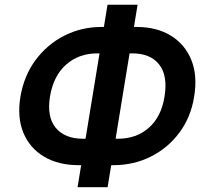

<svg xmlns="http://www.w3.org/2000/svg" viewBox="-20 -760 879 810"><path d="M408.7 -646.3H418.3L433.6 -740.1H560.4L545.1 -646.3H555.8Q641 -646.3 700.8 -609.6Q760.7 -572.8 787.3 -506.7Q813.9 -440.7 799 -351.9Q785.2 -265.3 736.7 -200.3Q688.2 -135.3 616.1 -99.3Q544 -63.2 458.8 -63.2H449.2L433.9 29.8H307.2L322.4 -63.2H311.8Q226.6 -63.2 166.2 -98.9Q105.8 -134.6 78.8 -199.6Q51.8 -264.6 66.1 -351.6Q81 -440.3 130 -506.6Q179 -572.8 251.4 -609.6Q323.9 -646.3 408.7 -646.3ZM390.3 -534.8Q312.9 -534.8 259.1 -487.6Q205.3 -440.3 190.7 -351.6Q177.2 -266.3 215.4 -220.5Q253.6 -174.7 330.3 -174.7H340.9L399.9 -534.8ZM526.6 -534.8 467.7 -174.7H478Q555.4 -174.7 608 -221.1Q660.5 -267.4 674 -351.9Q688.6 -440 651.8 -487.4Q615.1 -534.8 537.6 -534.8Z"/></svg>

Font: Inter UI Semi Bold
Style: Italic
Weight: 600
Italic angle: -9.39999°
Designer: Rasmus Andersson
Foundry: rsms
Version: 3.2;8d6f07862